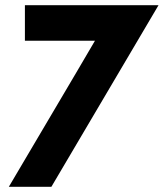

<svg xmlns="http://www.w3.org/2000/svg" viewBox="-20 -720 640 740"><path d="M275 -442 346 -563H76V-700H591L178 0H14Z"/></svg>

Font: LilGrotesk Bold
Style: Regular
Weight: 700
Designer: BSozoo
Foundry: BSozoo
Version: Version 1.001;PS 001.001;hotconv 1.0.70;makeotf.lib2.5.58329